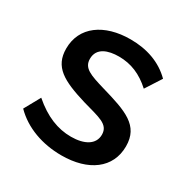

<svg xmlns="http://www.w3.org/2000/svg" viewBox="-130 -646 751 770"><g transform="rotate(30 245.5 -261.0)"><path d="M252 10C377 10 459 -50 459 -151C459 -247 386 -272 265 -307C194 -328 158 -340 158 -383C158 -434 206 -449 255 -449C311 -449 359 -429 405 -387L452 -460C403 -509 337 -532 261 -532C139 -532 55 -472 55 -371C55 -286 113 -255 225 -221C304 -198 352 -192 352 -143C352 -98 310 -74 248 -74C187 -74 128 -97 67 -150L26 -76C82 -19 164 10 252 10Z"/></g></svg>

Font: FIGSv2-sans-serif SemiBold
Style: Regular
Weight: 600
Designer: Matt McInerney, Pablo Impallari, Rodrigo Fuenzalida,Mirko Velimirovic
Foundry: Matt McInerney, Pablo Impallari, Rodrigo Fuenzalida
Version: Version 4.021;hotconv 1.0.109;makeotfexe 2.5.65596